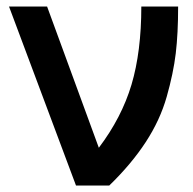

<svg xmlns="http://www.w3.org/2000/svg" viewBox="-20 -571 593 591"><path d="M7.8 -550.8H125L284.2 -116.2Q354.5 -209 384.8 -310.5Q415 -412.1 415 -550.8H528.3Q528.3 -467.8 521 -406.7Q513.7 -345.7 493.2 -273.4Q472.7 -201.2 428.7 -133.8Q384.8 -66.4 316.4 0H213.9Z"/></svg>

Font: Gothic A1 SemiBold
Style: Regular
Weight: 600
Version: Version 2.50